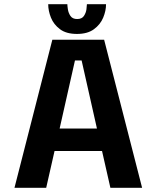

<svg xmlns="http://www.w3.org/2000/svg" viewBox="-20 -888 750 908"><path d="M502 0 462.5 -174H238L198.5 0H48.5L227.5 -700H472.5L652 0ZM334.5 -602 262 -280H438.5L366 -602ZM481.5 -868Q481.5 -837 468 -804.5Q454.5 -772 424.2 -749.8Q394 -727.5 344 -727.5Q293.5 -727.5 263.8 -749.8Q234 -772 221 -804.5Q208 -837 208 -868H298.5Q298.5 -861 301 -844Q303.5 -827 313.2 -812.5Q323 -798 345 -798Q367 -798 376.8 -812.5Q386.5 -827 388.8 -843.8Q391 -860.5 391 -868Z"/></svg>

Font: League Mono SemiBold
Style: Regular
Weight: 600
Width: 6
Designer: Tyler Finck
Foundry: The League of Moveable Type / Tyler Finck
Version: Version 2.300;RELEASE